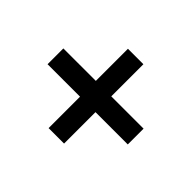

<svg xmlns="http://www.w3.org/2000/svg" viewBox="-109 -731 782 782"><g transform="rotate(-45 282.0 -340.0)"><path d="M510 -295H325V-109H234V-295H53V-384H234V-571H325V-384H510Z"/></g></svg>

Font: Hind Madurai Medium
Style: Regular
Weight: 500
Designer: Jyotish Sonowal
Foundry: Indian Type Foundry
Version: Version 1.001;PS 1.0;hotconv 1.0.86;makeotf.lib2.5.63406; tt